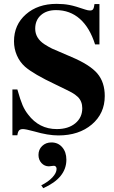

<svg xmlns="http://www.w3.org/2000/svg" viewBox="-20 -695 596 1004"><path d="M44.9 12.2V-227.1H70.8Q86.4 -171.9 98.1 -144.8Q109.9 -117.7 127 -96.2Q184.6 -20 276.9 -20Q336.9 -20 373.5 -50Q410.2 -80.1 410.2 -128.9Q410.2 -165 387.2 -188Q372.6 -201.7 355.2 -211.2Q337.9 -220.7 271 -252.9Q155.8 -307.1 110.8 -346.2Q83 -371.1 68.1 -405.8Q53.2 -440.4 53.2 -479Q53.2 -565.4 115.5 -620.1Q177.7 -674.8 275.9 -674.8Q313.5 -674.8 343.5 -668.9Q373.5 -663.1 425.8 -645Q440.4 -640.1 451.2 -640.1Q462.4 -640.1 467 -647.2Q471.7 -654.3 474.1 -673.8H500V-462.9H477.1Q449.2 -550.8 397.5 -596.4Q345.7 -642.1 272.9 -642.1Q223.6 -642.1 193.8 -615.7Q164.1 -589.4 164.1 -544.9Q164.1 -495.6 211.9 -463.9Q234.9 -449.2 252.2 -440.9Q269.5 -432.6 354 -397Q450.2 -356.4 489 -310.8Q527.8 -265.1 527.8 -192.9Q527.8 -101.6 460.2 -44.2Q392.6 13.2 285.2 13.2Q231 13.2 159.2 -7.8Q114.3 -20 100.1 -20Q85.9 -20 79.6 -12.9Q73.2 -5.9 70.8 12.2ZM206.1 289.1 195.8 273.9Q232.4 255.9 254.2 232.4Q275.9 209 275.9 188Q275.9 181.2 272 176.5Q268.1 171.9 262.2 171.9Q255.9 171.9 252 172.9Q240.2 174.8 235.8 174.8Q212.9 174.8 197 157.7Q181.2 140.6 181.2 115.2Q181.2 86.9 200.4 68.4Q219.7 49.8 249 49.8Q283.7 49.8 305.4 75Q327.1 100.1 327.1 140.1Q327.1 235.4 206.1 289.1Z"/></svg>

Font: Accordance
Style: Bold
Weight: 700
Version: Version 1.2 (build January 31, 2020) Miklal Software Solutio